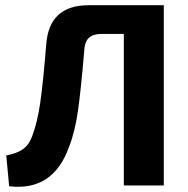

<svg xmlns="http://www.w3.org/2000/svg" viewBox="-20 -710 718 735"><path d="M607 -690V0H454V-580H366Q307 -580 303 -522Q290 -367 278.5 -286Q267 -205 244 -147Q183 23 15 3L4 -115Q43 -122 66.5 -138Q90 -154 103 -188Q123 -241 134 -316.5Q145 -392 157 -540Q168 -690 319 -690Z"/></svg>

Font: Exo 2.0
Style: Bold
Weight: 700
Designer: Natanael Gama
Version: Version 1.001;PS 001.001;hotconv 1.0.70;makeotf.lib2.5.58329